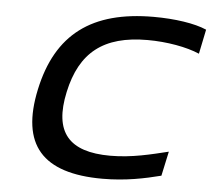

<svg xmlns="http://www.w3.org/2000/svg" viewBox="-50 -733 880 797"><g transform="rotate(5 390.0 -335.0)"><path d="M759 -543 780 -645C730 -667 647 -679 559 -679C301 -679 156 -571 106 -337C56 -103 154 9 405 9C502 9 581 -8 648 -25L670 -127C600 -110 519 -89 429 -89C256 -89 189 -167 226 -337C262 -504 358 -581 542 -581C623 -581 706 -566 759 -543Z"/></g></svg>

Font: LT Wave Medium
Style: Italic
Weight: 500
Designer: Daniel Lyons
Version: Version 2.5 (Glyphs App)